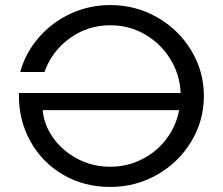

<svg xmlns="http://www.w3.org/2000/svg" viewBox="-20 -730 882 760"><path d="M55 -362H695Q692 -435 654 -496.5Q616 -558 553.5 -594Q491 -630 417 -630Q327 -630 256 -578.5Q185 -527 156 -445H60Q81 -521 133.5 -581.5Q186 -642 259.5 -676Q333 -710 417 -710Q517 -710 602 -661.5Q687 -613 737 -530.5Q787 -448 787 -350Q787 -252 737 -169.5Q687 -87 602 -38.5Q517 10 417 10Q312 10 229.5 -38.5Q147 -87 101 -169.5Q55 -252 55 -348ZM417 -70Q483 -70 541 -99Q599 -128 638 -179Q677 -230 689 -294H149Q154 -236 190.5 -184.5Q227 -133 286.5 -101.5Q346 -70 417 -70Z"/></svg>

Font: Goli
Style: Regular
Weight: 400
Designer: jaikishan Patel
Foundry: MagicType
Version: Version 1.000